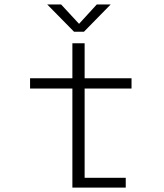

<svg xmlns="http://www.w3.org/2000/svg" viewBox="-20 -858 750 878"><path d="M486 -837.5 364 -713H318.5L196 -837.5H259.5L341.5 -749L422.5 -837.5ZM367 -45H555V0H311V-453H117.5V-500H311V-660H367V-500H581.5V-453H367Z"/></svg>

Font: League Mono UltraLight
Style: Regular
Weight: 200
Width: 6
Designer: Tyler Finck
Foundry: The League of Moveable Type / Tyler Finck
Version: Version 2.210